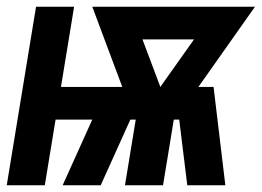

<svg xmlns="http://www.w3.org/2000/svg" viewBox="-34 -550 777 570"><path d="M-14 0H99L131 -195H240L152 0H265L353 -195H369L337 0H450L482 -195H498L522 0H635L600 -292H555L723 -530H240L329 -292H147L186 -530H73ZM442 -292 389 -433H542Z"/></svg>

Font: Iosevka Sparkle Semibold
Style: Italic
Weight: 600
Italic angle: -9°
Designer: Belleve Invis
Foundry: Belleve Invis
Version: Version 4.5.0; ttfautohint (v1.8.3)